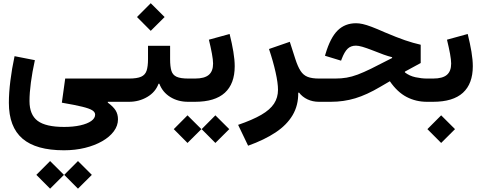

<svg xmlns="http://www.w3.org/2000/svg" viewBox="-20 -623 2946 1175"><path d="M202.4 447.1 286.6 531.6 371.4 447.1 286.6 362.6ZM373 447.1 457.2 531.6 542 447.1 457.2 362.6ZM639.7 4.9V0H750.5V-142.3H379L358.5 5.4Q438.8 19.1 483 30Q527.2 40.8 544.7 52Q562.2 63.2 562.2 78.5Q562.2 100.7 538.1 117.7Q514 134.6 471.2 144.2Q428.4 153.8 372.3 153.8Q259.9 153.8 210.2 116.5Q160.5 79.2 160.5 -4.8Q160.5 -54.2 169 -118.1Q177.4 -182.1 193.4 -254.8L69.1 -279.2Q52.4 -201.3 43.4 -127.9Q34.3 -54.5 34.3 6.3Q34.3 153.8 117.5 225.3Q200.6 296.7 371.3 296.7Q440.1 296.7 500 282Q559.9 267.2 605.3 241.2Q650.8 215.2 676.4 180.8Q702 146.4 702 107.3Q702 76.3 687.9 53.1Q673.8 30 639.7 4.9Z M1021 -261.1V-342.8H885.8V-261.1Q885.8 -217 877.3 -190.9Q868.8 -164.8 843.9 -153.6Q818.9 -142.3 769.4 -142.3H750.5Q739.4 -142.3 734.9 -125.5Q730.3 -108.8 730.3 -71.5Q730.3 -33.9 734.9 -16.9Q739.4 0 750.5 0H769.4Q830.8 0 881.1 -29.6Q931.5 -59.2 950.3 -110.7H955.2Q974.5 -59 1021.8 -29.5Q1069.1 0 1131.1 0H1154.4V-142.3H1132.4Q1084.4 -142.3 1060.5 -153.3Q1036.6 -164.3 1028.8 -190.2Q1021 -216.1 1021 -261.1ZM818.3 -518.8 902.5 -434.3 987.4 -518.8 902.5 -603.3Z M1385.2 -415 1258.4 -380.1Q1270.1 -332.2 1277 -294.3Q1284 -256.5 1284 -233.9Q1284 -187 1257.6 -164.7Q1231.2 -142.3 1173.3 -142.3H1154.3Q1134.1 -142.3 1134.1 -71.5Q1134.1 0 1154.3 0H1173.3Q1295.3 0 1355.9 -55.2Q1416.4 -110.5 1416.4 -217.9Q1416.4 -256.1 1408.1 -306.4Q1399.8 -356.6 1385.2 -415ZM1043.4 167.3 1127.5 251.8 1212.4 167.3 1127.5 82.8ZM1214 167.3 1298.1 251.8 1383 167.3 1298.1 82.8Z M1626.2 -323.1Q1651.8 -246.9 1666.5 -180.9Q1681.3 -114.9 1681.3 -73.6Q1681.3 -25.6 1656.9 11.5Q1632.5 48.7 1578.8 79.8Q1525.2 110.9 1437.2 141.1L1498.4 268.7Q1597.8 233.1 1666.6 187.4Q1735.3 141.7 1770.7 81.8Q1806.1 21.9 1805.1 -55L1809.9 -56.6Q1830.2 -29.8 1861.9 -14.9Q1893.6 0 1932.2 0H1933.1V-142.3H1932.2Q1888.8 -142.3 1862.5 -152.7Q1836.2 -163.1 1819.4 -189.1Q1802.5 -215.1 1787.5 -261.5L1753.5 -367.2Z M2159.3 -480.8Q2091.2 -480.8 2046.4 -436.7Q2001.6 -392.6 1972 -292.8L1968.8 -281.8L2067.3 -251.7L2071.3 -262.4Q2087.9 -306.1 2107.4 -324.8Q2127 -343.6 2158.3 -343.6Q2173.5 -343.6 2197.6 -336.7Q2221.6 -329.8 2263.8 -313.4Q2300.4 -298.7 2327.9 -288.8Q2355.4 -279 2379.6 -272.9V-268L2252 -203.2Q2204.6 -180 2169 -166.6Q2133.3 -153.3 2101.1 -147.8Q2068.9 -142.3 2031.6 -142.3H1933.1Q1922.5 -142.3 1917.7 -126.1Q1912.9 -109.9 1912.9 -71.5Q1912.9 -33.1 1917.7 -16.5Q1922.5 0 1933.1 0H2004.1Q2083.4 0 2154.2 -21.5Q2225 -42.9 2307.1 -91.6L2365.8 -125.8Q2411.4 -59.4 2468.3 -29.7Q2525.3 0 2592.6 0H2611.4V-142.3H2593.3Q2559.6 -142.3 2522.8 -150.3Q2486 -158.2 2457.9 -179.9V-184.8L2554.6 -237.3V-349.2Q2508.1 -359.7 2458.2 -376.8Q2408.4 -394 2336 -424.7Q2287.1 -446.4 2254.6 -458.7Q2222 -471 2199.7 -475.9Q2177.4 -480.8 2159.3 -480.8Z M2842.3 -415 2715.4 -380.1Q2727.1 -332.2 2734.1 -294.3Q2741 -256.5 2741 -233.9Q2741 -187 2714.6 -164.7Q2688.2 -142.3 2630.4 -142.3H2611.3Q2591.1 -142.3 2591.1 -71.5Q2591.1 0 2611.3 0H2630.4Q2752.3 0 2812.9 -55.2Q2873.5 -110.5 2873.5 -217.9Q2873.5 -256.1 2865.2 -306.4Q2856.8 -356.6 2842.3 -415ZM2595.6 167.3 2679.8 251.8 2764.6 167.3 2679.8 82.8Z"/></svg>

Font: Estedad-FD VF
Style: Regular
Weight: 100
Designer: Amin Abedi
Version: Version 7.3